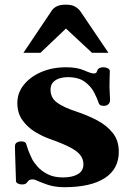

<svg xmlns="http://www.w3.org/2000/svg" viewBox="-20 -781 553 816"><path d="M252.9 14.6Q211.9 14.6 179.7 3.2Q147.5 -8.3 134.3 -14.6Q126.5 -18.6 119.1 -18.6Q106 -18.6 101.3 -13.2Q96.7 -7.8 91.8 -2.4Q86.9 2.9 72.8 2.9Q63.5 2.9 55.7 -1.2Q47.9 -5.4 47.9 -11.7Q47.9 -17.6 47.1 -37.1Q46.4 -56.6 45.7 -81.1Q44.9 -105.5 44.2 -127.2Q43.5 -148.9 43.5 -159.2Q43.5 -170.4 51.5 -175.3Q59.6 -180.2 68.8 -180.2Q88.4 -180.2 91.3 -169.4Q94.2 -158.7 99.4 -144.3Q104.5 -129.9 116.2 -105.5Q123 -91.8 139.2 -73.2Q155.3 -54.7 182.1 -40.8Q209 -26.9 247.1 -26.9Q287.6 -26.9 311 -40.8Q334.5 -54.7 334.5 -82.5Q334.5 -104.5 321.5 -121.6Q308.6 -138.7 277.3 -155Q246.1 -171.4 190.4 -190.9Q159.2 -202.1 127.7 -221.4Q96.2 -240.7 75 -270.8Q53.7 -300.8 53.7 -343.3Q53.7 -386.2 81.1 -420.4Q108.4 -454.6 155.3 -474.9Q202.1 -495.1 261.2 -495.1Q307.6 -495.1 337.4 -481.9Q367.2 -468.8 377.9 -468.8Q388.7 -468.8 390.4 -474.1Q392.1 -479.5 395 -484.9Q397.9 -490.2 404.8 -492.7Q411.6 -495.1 418.9 -495.1Q429.7 -495.1 438.2 -490.7Q446.8 -486.3 446.8 -478Q446.8 -473.6 446 -454.1Q445.3 -434.6 445.3 -411.6Q445.3 -397.5 446.5 -383.3Q447.8 -369.1 447.8 -357.9Q447.8 -343.3 439.9 -337.2Q432.1 -331.1 421.9 -331.1Q403.8 -331.1 400.4 -340.8Q393.6 -361.8 380.1 -387.9Q366.7 -414.1 340.1 -433.6Q313.5 -453.1 267.1 -453.1Q251.5 -453.1 234.6 -448.5Q217.8 -443.8 206.3 -432.1Q194.8 -420.4 194.8 -399.4Q194.8 -365.7 221.7 -345.5Q248.5 -325.2 305.2 -306.6Q351.1 -291.5 392.1 -270Q433.1 -248.5 459 -216.3Q484.9 -184.1 484.9 -136.2Q484.9 -62.5 425 -23.9Q365.2 14.6 252.9 14.6ZM79.6 -556.6 200.2 -736.3Q207.5 -747.1 221.4 -754.2Q235.4 -761.2 260.3 -761.2Q285.6 -761.2 300 -752.4Q314.5 -743.7 322.3 -731.9L440.9 -556.6H371.1L260.3 -659.7L151.9 -556.6Z"/></svg>

Font: Gelasio
Style: Bold
Weight: 700
Designer: Eben Sorkin
Foundry: Eben Sorkin
Version: Version 1.008